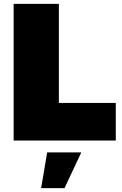

<svg xmlns="http://www.w3.org/2000/svg" viewBox="-20 -721 624 985"><path d="M50 -701V0H574V-193H282V-701ZM222 61 191 244H311L397 61Z"/></svg>

Font: Montserrat-Arabic Black
Style: Regular
Weight: 900
Designer: Mohamed Gaber
Foundry: Kief Type Foundry
Version: Version 5.008;PS 005.008;hotconv 1.0.88;makeotf.lib2.5.64775